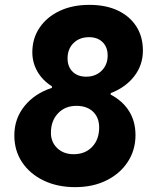

<svg xmlns="http://www.w3.org/2000/svg" viewBox="-20 -753 640 790"><path d="M289.5 17Q216.5 17 160 -10Q103.5 -37 71.2 -85Q39 -133 39 -196Q39 -265 81 -316.8Q123 -368.5 193.5 -391.5L194 -397.5Q154.5 -422.5 133.8 -459Q113 -495.5 113 -538Q113 -595 142.8 -639Q172.5 -683 225.2 -708Q278 -733 347.5 -733Q416 -733 465.2 -709.5Q514.5 -686 541.2 -643.8Q568 -601.5 568 -545Q568 -485.5 532.5 -439.5Q497 -393.5 436 -370L435 -364Q484.5 -338 511 -295.8Q537.5 -253.5 537.5 -197Q537.5 -135.5 505.8 -87Q474 -38.5 418.2 -10.8Q362.5 17 289.5 17ZM283 -118.5Q330.5 -118.5 359.2 -148.8Q388 -179 388 -228.5Q388 -269.5 362.8 -293.5Q337.5 -317.5 294.5 -317.5Q248 -317.5 218.8 -286.8Q189.5 -256 189.5 -206.5Q189.5 -168 215.8 -143.2Q242 -118.5 283 -118.5ZM334.5 -437.5Q373.5 -437.5 398.2 -462Q423 -486.5 423 -524.5Q423 -559 402.2 -579.5Q381.5 -600 346.5 -600Q307 -600 282.5 -575.8Q258 -551.5 258 -513Q258 -478.5 278.8 -458Q299.5 -437.5 334.5 -437.5Z"/></svg>

Font: Google Sans Code
Style: Italic
Weight: 400
Italic angle: -10°
Monospace: yes
Designer: Google Sans Code Authors
Foundry: Google LLC
Version: Version 6.000